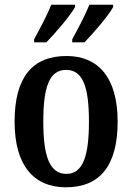

<svg xmlns="http://www.w3.org/2000/svg" viewBox="-20 -786 562 816"><path d="M287 -619V-606H339C378 -646 442 -721 461 -756V-766H360C342 -721 313 -667 287 -619ZM125 -619V-606H177C216 -646 280 -721 299 -756V-766H198C180 -721 151 -667 125 -619ZM260 10C404 10 480 -81 480 -269C480 -457 397 -548 263 -548C117 -548 42 -457 42 -269C42 -81 125 10 260 10ZM262 -47C190 -47 164 -124 164 -269C164 -415 189 -489 261 -489C333 -489 358 -415 358 -269C358 -124 333 -47 262 -47Z"/></svg>

Font: Noto Serif Sinhala Condensed SemiBold
Style: Regular
Weight: 600
Width: 3
Designer: Jelle Bosma - Monotype Design Team
Foundry: Monotype Imaging Inc.
Version: Version 2.007